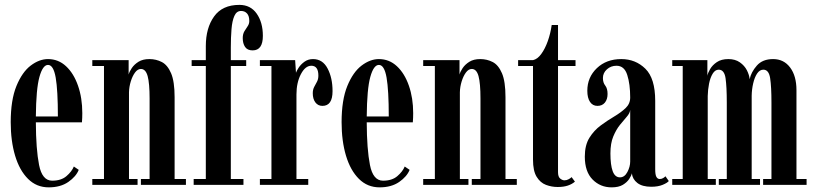

<svg xmlns="http://www.w3.org/2000/svg" viewBox="-20 -776 3414 806"><path d="M184.5 10.5Q133.5 10.5 97.8 -25Q62 -60.5 43.5 -122.2Q25 -184 25 -263Q25 -356.5 49 -415Q73 -473.5 109 -500.8Q145 -528 181.5 -528Q225 -528 257.2 -498Q289.5 -468 307.5 -416.2Q325.5 -364.5 325.5 -301Q325.5 -280.5 324 -262.5H130.5Q131 -149.5 144 -83.5Q157 -17.5 199 -17.5Q237 -17.5 259.2 -36.8Q281.5 -56 290 -77L310.5 -63Q299.5 -35 266.8 -12.2Q234 10.5 184.5 10.5ZM181.5 -503.5Q159.5 -503.5 145.5 -453Q131.5 -402.5 130.5 -287H223Q223 -397 213.8 -450.2Q204.5 -503.5 181.5 -503.5Z M367.5 0V-24.5H416.5V-499H367.5V-523.5H520V-463Q523 -475 533.2 -490.2Q543.5 -505.5 561.5 -516.8Q579.5 -528 607 -528Q635.5 -528 659.5 -515.5Q683.5 -503 698.2 -468.5Q713 -434 713 -368V-24.5H760.5V0H571.5V-24.5H608V-362.5Q608 -426.5 599.8 -456.5Q591.5 -486.5 571.5 -486.5Q558 -486.5 547 -471.8Q536 -457 529 -434.2Q522 -411.5 521.5 -388.5V-24.5H557.5V0Z M793 0V-24.5H844V-499H784.5V-523.5H844V-582.5Q844 -658.5 878.8 -707Q913.5 -755.5 985 -755.5Q1032 -755.5 1057.8 -718.5Q1083.5 -681.5 1083.5 -625.5Q1083.5 -564.5 1040.5 -564.5Q1018.5 -564.5 1008.8 -579Q999 -593.5 999 -616Q999 -633 1006 -644.8Q1013 -656.5 1019.8 -666.2Q1026.5 -676 1026.5 -688Q1026.5 -709 1017 -719.5Q1007.5 -730 992 -730Q973 -730 963.8 -709Q954.5 -688 951.8 -653.2Q949 -618.5 949 -577.5V-523.5H1013.5V-499H949V-24.5H1002V0Z M1071 0V-24.5H1119.5V-499H1071V-523.5H1219L1222.5 -470.5Q1224.5 -477.5 1233.5 -491.5Q1242.5 -505.5 1258 -516.8Q1273.5 -528 1294 -528Q1334.5 -528 1355.2 -488.5Q1376 -449 1376 -393.5Q1376 -331.5 1333.5 -331.5Q1315 -331.5 1304 -346Q1293 -360.5 1293 -384.5Q1293 -400 1299 -411.2Q1305 -422.5 1310.8 -433.2Q1316.5 -444 1316.5 -458.5Q1316.5 -500 1287 -500Q1261.5 -500 1243 -464.5Q1224.5 -429 1224.5 -379.5V-24.5H1274V0Z M1573.5 10.5Q1522.5 10.5 1486.8 -25Q1451 -60.5 1432.5 -122.2Q1414 -184 1414 -263Q1414 -356.5 1438 -415Q1462 -473.5 1498 -500.8Q1534 -528 1570.5 -528Q1614 -528 1646.2 -498Q1678.5 -468 1696.5 -416.2Q1714.5 -364.5 1714.5 -301Q1714.5 -280.5 1713 -262.5H1519.5Q1520 -149.5 1533 -83.5Q1546 -17.5 1588 -17.5Q1626 -17.5 1648.2 -36.8Q1670.5 -56 1679 -77L1699.5 -63Q1688.5 -35 1655.8 -12.2Q1623 10.5 1573.5 10.5ZM1570.5 -503.5Q1548.5 -503.5 1534.5 -453Q1520.5 -402.5 1519.5 -287H1612Q1612 -397 1602.8 -450.2Q1593.5 -503.5 1570.5 -503.5Z M1756.5 0V-24.5H1805.5V-499H1756.5V-523.5H1909V-463Q1912 -475 1922.2 -490.2Q1932.5 -505.5 1950.5 -516.8Q1968.5 -528 1996 -528Q2024.5 -528 2048.5 -515.5Q2072.5 -503 2087.2 -468.5Q2102 -434 2102 -368V-24.5H2149.5V0H1960.5V-24.5H1997V-362.5Q1997 -426.5 1988.8 -456.5Q1980.5 -486.5 1960.5 -486.5Q1947 -486.5 1936 -471.8Q1925 -457 1918 -434.2Q1911 -411.5 1910.5 -388.5V-24.5H1946.5V0Z M2321 9Q2295.5 9 2271.8 0Q2248 -9 2232.8 -33.8Q2217.5 -58.5 2217.5 -106V-499H2155V-523.5H2217.5Q2236 -527.5 2252 -549.2Q2268 -571 2279.5 -603.2Q2291 -635.5 2296 -671H2322.5V-523.5H2396V-499H2322.5V-53.5Q2322.5 -33.5 2331.8 -26.2Q2341 -19 2349.5 -19Q2359 -19 2367.5 -23.8Q2376 -28.5 2379.5 -32.5L2393.5 -13.5Q2381.5 -3 2363.8 3Q2346 9 2321 9Z M2547.5 10.5Q2500 10.5 2467.5 -22.5Q2435 -55.5 2435 -118.5Q2435 -166.5 2454.2 -197.5Q2473.5 -228.5 2502 -249.5Q2530.5 -270.5 2558.8 -287.2Q2587 -304 2606.2 -322.2Q2625.5 -340.5 2625.5 -366.5Q2625.5 -422.5 2613.2 -461.2Q2601 -500 2568 -500Q2544.5 -500 2527.8 -485Q2511 -470 2511 -448.5Q2511 -429 2520.8 -416.8Q2530.5 -404.5 2530.5 -381.5Q2530.5 -359 2519.2 -345.2Q2508 -331.5 2488 -331.5Q2468 -331.5 2456.8 -348.2Q2445.5 -365 2445.5 -395Q2445.5 -451.5 2485.5 -489.8Q2525.5 -528 2588 -528Q2648 -528 2689.2 -487.5Q2730.5 -447 2730.5 -352.5V-65.5Q2730.5 -42.5 2735.5 -33.5Q2740.5 -24.5 2749.5 -24.5Q2757.5 -24.5 2764 -28.5Q2770.5 -32.5 2773.5 -36L2787.5 -16Q2781 -8 2761.5 0Q2742 8 2714 8Q2676 8 2655.5 -8Q2635 -24 2632.5 -48.5Q2630.5 -39 2621.5 -25Q2612.5 -11 2594.8 -0.2Q2577 10.5 2547.5 10.5ZM2582.5 -31.5Q2602 -31.5 2613.8 -54Q2625.5 -76.5 2625.5 -98V-314.5Q2624 -300.5 2611.2 -286Q2598.5 -271.5 2582.5 -251.8Q2566.5 -232 2554.5 -203.2Q2542.5 -174.5 2542.5 -132Q2542.5 -83.5 2552 -57.5Q2561.5 -31.5 2582.5 -31.5Z M2802 0V-24.5H2846V-499H2802V-523.5H2949.5V-458Q2951.5 -469.5 2961 -486Q2970.5 -502.5 2989.2 -515.2Q3008 -528 3037.5 -528Q3066.5 -528 3086 -514.2Q3105.5 -500.5 3115.5 -480.8Q3125.5 -461 3127 -443.5Q3133 -473 3157 -500.5Q3181 -528 3225.5 -528Q3270.5 -528 3297 -492.5Q3323.5 -457 3323.5 -397.5V-24.5H3366V0H3183.5V-24.5H3218.5V-345Q3218.5 -412 3213 -447.8Q3207.5 -483.5 3184.5 -483.5Q3169 -483.5 3158.2 -467.2Q3147.5 -451 3141.8 -426Q3136 -401 3135.5 -374.5V-24.5H3170.5V0H2997.5V-24.5H3031V-345Q3031 -412 3025.8 -447.8Q3020.5 -483.5 2997 -483.5Q2982 -483.5 2971.8 -466.8Q2961.5 -450 2956.5 -424.5Q2951.5 -399 2951 -373V-24.5H2985V0Z"/></svg>

Font: Imbue 50pt SemiBold
Style: Regular
Weight: 600
Designer: Tyler Finck
Foundry: Etcetera Type Company
Version: Version 1.102; ttfautohint (v1.8.3)